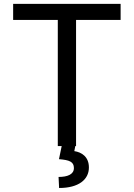

<svg xmlns="http://www.w3.org/2000/svg" viewBox="-20 -747 684 982"><path d="M47.2 -645.2H275.6V0H295.5L281.6 67.1C335.2 71.4 358 80.3 358 112.6C358 145.2 324.9 158 279.5 158L282.3 214.5C382.1 214.5 434.7 171.5 434.7 109.7C434.7 54.7 397.7 31.6 360.1 25.9L365.1 0H369V-645.2H596.9V-727.3H47.2Z"/></svg>

Font: GiG Sans Text
Style: Regular
Weight: 400
Designer: Andreas Faust
Version: Version 1.100;FEAKit 1.0